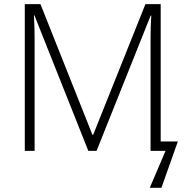

<svg xmlns="http://www.w3.org/2000/svg" viewBox="-20 -734 907 934"><path d="M409.7 0 147.5 -659.2H145Q147 -628.9 147.7 -596.9Q148.4 -564.9 148.4 -538.6V0H100.6V-713.9H176.8L429.7 -78.1H433.1L687.5 -713.9H761.7V-45.9H845.2L765.1 179.7H708.5L785.2 0H712.4V-544.4Q712.4 -566.9 713.1 -599.1Q713.9 -631.3 715.8 -658.2H712.9L449.7 0Z"/></svg>

Font: Open Sans Light
Style: Regular
Weight: 300
Designer: Monotype Design Team
Foundry: Monotype Imaging Inc.
Version: Version 3.000; ttfautohint (v1.8.4)